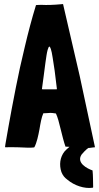

<svg xmlns="http://www.w3.org/2000/svg" viewBox="-20 -725 487 944"><path d="M403 3C415 3 426 2 437 0L447 -1L372 -351L290 -705C238 -700 208 -700 188 -701C174 -701 165 -701 157 -700C136 -632 118 -563 102 -495C85 -425 70 -357 58 -295C43 -220 31 -154 22 -104C6 -11 3 -1 6 -1C57 -2 91 0 114 1C131 1 141 1 146 0C147 0 148 -1 149 -1C161 -24 168 -57 174 -89C179 -119 184 -148 193 -168C211 -168 218 -170 228 -170C234 -170 242 -169 255 -167C264 -148 271 -120 278 -91C286 -59 294 -26 302 -4H303C335 -4 370 3 403 3ZM186 -286C193 -334 198 -378 203 -414C207 -442 210 -465 214 -479C217 -490 220 -496 223 -496C225 -496 227 -492 230 -484C233 -475 236 -461 239 -441C245 -407 252 -357 260 -286C235 -286 209 -285 186 -286ZM435 198C437 198 438 197 438 195C437 166 438 141 435 113C409 104 354 76 381 35C390 24 399 15 407 8C416 1 425 -5 432 -8C440 -11 405 -11 326 -7C313 4 303 13 297 20C275 48 270 85 282 121C289 138 297 148 312 159C345 187 395 204 435 198Z"/></svg>

Font: Londrina Solid CC
Style: CC
Weight: 400
Designer: Marcelo Magalhaes
Foundry: Tipos Pereira
Version: Version 1.003;FEAKit 1.0